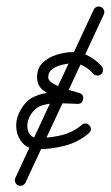

<svg xmlns="http://www.w3.org/2000/svg" viewBox="-20 -450 347 601"><path d="M296 -428Q303 -425 305.5 -418Q308 -411 305 -405Q244 -273 182.5 -141.5Q121 -10 60 121Q57 128 50 130.5Q43 133 36 130Q30 127 27.5 120Q25 113 28 107Q89 -25 150.5 -156.5Q212 -288 273 -419Q276 -426 283 -428.5Q290 -431 296 -428ZM298 -243Q303 -237 302.5 -230Q302 -223 297 -218Q291 -213 284 -213.5Q277 -214 272 -219Q260 -233 243.5 -242.5Q227 -252 209 -252Q196 -252 177.5 -248Q159 -244 145 -234.5Q131 -225 131 -208Q131 -196 150.5 -186Q170 -176 193.5 -169Q217 -162 228 -159Q243 -154 240 -139Q237 -124 222 -125Q195 -126 165.5 -127Q136 -128 110.5 -119.5Q85 -111 71 -81Q65 -68 65.5 -53.5Q66 -39 74 -28.5Q82 -18 99 -18Q134 -18 171 -26.5Q208 -35 236 -59Q236 -59 236 -59Q236 -59 236 -59Q241 -64 248 -63.5Q255 -63 260 -57Q265 -52 264.5 -45Q264 -38 258 -33Q226 -5 183.5 6Q141 17 99 17Q69 17 52 -1Q35 -19 31.5 -45Q28 -71 39 -95Q57 -134 87 -147.5Q117 -161 153 -161Q189 -161 224 -159Q231 -159 234 -153Q237 -147 236 -140Q234 -133 229.5 -128Q225 -123 218 -125Q197 -132 168 -141Q139 -150 117.5 -165.5Q96 -181 96 -208Q96 -237 114 -254Q132 -271 158.5 -279Q185 -287 209 -287Q235 -287 258 -274.5Q281 -262 298 -243Q298 -243 298 -243Q298 -243 298 -243Z"/></svg>

Font: FRB American Cursive
Style: Italic
Weight: 400
Italic angle: -25°
Version: Version 2.0;Modular Font Editor K font №1